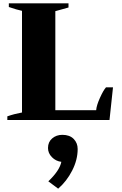

<svg xmlns="http://www.w3.org/2000/svg" viewBox="-20 -720 732 1152"><path d="M24 -22Q67 -37 112 -45V-655Q79 -662 33 -678V-700H391V-675L312 -653V-59H557Q559 -87 579.5 -132.5Q600 -178 616 -196H658L637 0H24ZM270 368Q338 303 348 251Q315 247 291.5 223Q268 199 268 168Q268 132 293 110.5Q318 89 354 89Q398 89 422 113.5Q446 138 446 174Q446 239 413 303.5Q380 368 329 412Z"/></svg>

Font: Trirong Black
Style: Regular
Weight: 900
Designer: Katatrad Team
Foundry: CadsonDemak
Version: Version 1.001